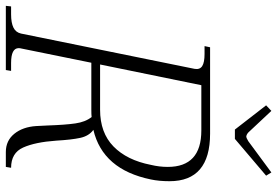

<svg xmlns="http://www.w3.org/2000/svg" viewBox="-178 -784 950 658"><g transform="rotate(90 297.0 -455.0)"><path d="M412 -785 329 -892 348 -910 422 -831Q430 -824 437 -824Q440 -824 452 -831L559 -910L570 -892L444 -785ZM413 -300Q434 -285 440.5 -255Q447 -225 450 -173Q455 -101 473.5 -59.5Q492 -18 543 -18L540 0H489Q450 0 426.5 -29Q403 -58 400 -104L398 -144Q396 -203 391 -238Q386 -273 369 -294Q361 -293 344 -293H183L134 -52Q133 -49 133 -44Q133 -18 184 -18H211L208 0H-12L-10 -18H17Q46 -18 62.5 -26Q79 -34 83 -52L204 -647Q207 -665 194.5 -673Q182 -681 153 -681H126L130 -700H426Q589 -700 589 -561Q589 -525 583 -497Q549 -332 413 -300ZM533 -497Q540 -526 540 -555Q540 -670 415 -670H260L189 -323H344Q423 -323 470 -369Q517 -415 533 -497Z"/></g></svg>

Font: Taviraj ExtraLight
Style: Italic
Weight: 275
Italic angle: -12°
Designer: Katatrad Team
Foundry: CadsonDemak
Version: Version 1.001